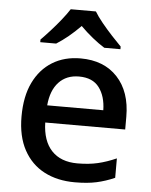

<svg xmlns="http://www.w3.org/2000/svg" viewBox="-54 -811 681 866"><g transform="rotate(5 286.0 -378.0)"><path d="M295 -549Q401 -549 462 -483.5Q523 -418 523 -305V-247H161Q163 -164 204.5 -120Q246 -76 321 -76Q373 -76 413.5 -85.5Q454 -95 497 -114V-26Q456 -8 415 1Q374 10 317 10Q238 10 178.5 -21Q119 -52 85.5 -113.5Q52 -175 52 -265Q52 -356 82.5 -419Q113 -482 167.5 -515.5Q222 -549 295 -549ZM295 -467Q238 -467 203.5 -430Q169 -393 163 -325H417Q416 -388 386.5 -427.5Q357 -467 295 -467ZM345 -766Q358 -744 380.5 -716.5Q403 -689 427.5 -662.5Q452 -636 470 -618V-606H397Q371 -622 342.5 -645Q314 -668 287 -695Q233 -640 179 -606H107V-618Q126 -637 149.5 -663Q173 -689 195 -716.5Q217 -744 231 -766Z"/></g></svg>

Font: Noto Sans Arabic Med
Style: Regular
Weight: 500
Designer: Monotype Design Team, Nadine Chahine, Nizar Qandah and Khaled Hosny
Foundry: Monotype Imaging Inc.
Version: Version 2.012; ttfautohint (v1.8.4.7-5d5b)